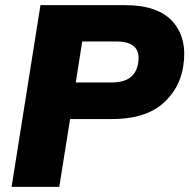

<svg xmlns="http://www.w3.org/2000/svg" viewBox="-20 -725 735 745"><path d="M25 0ZM25 0 137 -705H466Q594 -705 651 -640Q708 -575 691 -468Q677 -378 608.5 -320.5Q540 -263 414 -263H252L210 0ZM274 -405H411Q460 -405 485 -424Q510 -443 516 -480Q530 -564 432 -564H299Z"/></svg>

Font: Winston ExtraBold
Style: Italic
Weight: 800
Italic angle: -9°
Designer: Original fonts by Vernon Adams / Changes by Cristiano Sobral
Foundry: Original fonts by Vernon Adams / Changes by Cristiano Sobral
Version: Version 2.503;July 17, 2020;FontCreator 13.0.0.2655 64-bit